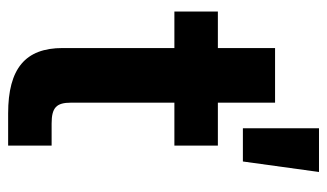

<svg xmlns="http://www.w3.org/2000/svg" viewBox="-186 -618 804 472"><g transform="rotate(90 216.0 -382.0)"><path d="M98.1 -656.2V-515.6H8.3V-408.7H98.1V-133.8C98.1 -42.5 148.4 0 258.8 0H337.9V-106.9H283.7C244.6 -106.9 232.4 -118.7 232.4 -154.3V-408.7H337.9V-515.6H232.4V-656.2ZM295.4 -577.1H377L402.8 -764.2H295.4Z"/></g></svg>

Font: Raveo Display Display SemiBold
Style: Regular
Weight: 600
Designer: Jakub Foglar, Rasmus Andersson (Inter)
Foundry: Jakubfoglar.com
Version: Version 1.100;Glyphs 3.2.3 (3260)